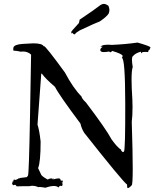

<svg xmlns="http://www.w3.org/2000/svg" viewBox="-20 -957 838 988"><path d="M638 11Q639 11 643.5 9Q648 7 657 -3Q663 -3 663 -89Q663 -171 658 -330Q662 -360 662 -407L661 -447Q657 -508 657 -547Q657 -596 663 -612Q659 -636 659 -650Q659 -665 664 -668Q677 -684 705 -691Q706 -683 708 -683Q709 -683 710.5 -686.5Q712 -690 729 -690L742 -689L745 -699H746Q750 -699 754 -712V-713Q754 -719 688 -738Q625 -729 556 -726L538 -727Q502 -727 498 -716L496 -717L497 -718L508 -716Q496 -708 496 -700Q496 -689 514 -689Q525 -689 542 -692Q545 -688 548 -688Q552 -688 557 -695Q611 -679 611 -669Q611 -665 607 -659Q624 -659 624.5 -423.5Q625 -188 618 -177L612 -174Q603 -181 603 -184L604 -186Q583 -199 554 -240Q526 -293 422 -430Q402 -448 399 -461Q357 -503 314 -584Q215 -720 206 -720Q205 -720 205 -718Q199 -734 151 -734Q139 -734 96 -731Q53 -728 49 -712L48 -703Q48 -696 52 -696H55Q64 -696 87 -691L98 -692Q123 -692 140 -676Q140 -662 134.5 -361.5Q129 -61 124 -53.5Q119 -46 117.5 -45.5Q116 -45 82 -41Q80 -38 79 -38Q78 -38 78 -40Q64 -31 58 -31Q55 -31 54 -33L53 -34Q50 -34 47 -20V-28L42 -12Q45 -4 50 -4Q53 -4 55 -6H57Q61 -6 66 2Q82 1 106 1H132Q139 -1 146 -1Q163 -1 179 7L178 6L182 5Q190 5 214 9Q240 0 257 0Q273 0 281 8Q286 -1 292 -1Q295 -1 298 1Q302 -3 302 -8Q302 -14 297 -21Q301 -18 303 -18Q304 -18 304 -20Q304 -22 301 -29Q298 -27 296 -27Q292 -27 291 -33Q290 -39 281 -39Q271 -39 251 -33Q255 -40 256 -40L255 -32Q251 -39 243 -39Q236 -39 225 -33Q203 -45 193 -56L176 -92Q189 -122 189 -229Q183 -285 173 -316L192 -573Q192 -583 190 -583Q191 -578 198 -575Q213 -553 263 -510Q282 -471 394 -321Q399 -297 413 -274Q608 -27 634 -7V0Q634 11 638 11ZM364 -780Q366 -780 368 -784Q370 -788 391 -801Q474 -840 494 -847Q530 -872 539 -887Q543 -896 543 -906Q543 -916 538 -927Q525 -937 514 -937Q503 -937 487.5 -924Q472 -911 390 -856Q387 -836 383 -835Q345 -795 345 -789Q345 -786 351 -785L346 -793Q359 -780 364 -780Z"/></svg>

Font: Xiaobo Songti 小帛宋体
Style: Regular
Weight: 400
Version: Version 1.501;March 17, 2024;FontCreator 14.0.0.2814 64-bit